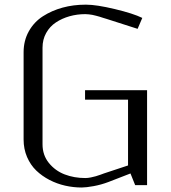

<svg xmlns="http://www.w3.org/2000/svg" viewBox="-20 -812 748 842"><path d="M338.4 10.3Q301.8 10.3 265.9 2.2Q230 -5.9 197 -22.9Q164.1 -40 138.9 -64.2Q113.8 -88.4 98.6 -123.5Q83.5 -158.7 83.5 -200.2V-582.5Q83.5 -633.8 106.4 -674.8Q129.4 -715.8 168.2 -740.7Q207 -765.6 254.4 -778.6Q301.8 -791.5 354 -791.5H358.4Q402.8 -791.5 483.6 -772.2Q564.5 -752.9 604 -733.4L583.5 -685.5L447.8 -729Q443.8 -730 432.6 -733.6Q421.4 -737.3 416.5 -738.8Q411.6 -740.2 401.6 -742.9Q391.6 -745.6 385 -746.8Q378.4 -748 369.9 -749Q361.3 -750 354 -750Q317.9 -750 284.9 -740.7Q252 -731.4 225.1 -713.6Q198.2 -695.8 182.4 -667.2Q166.5 -638.7 166.5 -603V-179.2Q166.5 -131.8 194.3 -97.4Q222.2 -63 263.7 -47.1Q305.2 -31.2 354 -31.2Q365.2 -31.2 378.4 -33.9Q391.6 -36.6 400.1 -39.1Q408.7 -41.5 420.9 -45.9Q433.1 -50.3 435.5 -51.3L541.5 -86.4V-375H353V-416.5H625V0H572.8L552.2 -51.3L455.1 -13.7Q424.3 -2 390.9 4.2Q357.4 10.3 338.4 10.3Z"/></svg>

Font: Resagnicto
Style: Regular
Weight: 500
Version: Version 0.9991